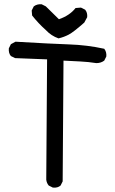

<svg xmlns="http://www.w3.org/2000/svg" viewBox="-20 -858 540 902"><path d="M228.5 23.4 209 13.7Q199.2 2 197.3 -13.7L201.2 -579.1L50.8 -585L31.2 -594.7Q19.5 -608.4 21.5 -630.9L31.2 -650.4L52.7 -662.1Q218.8 -652.3 304.2 -649.4Q389.6 -646.5 469.7 -628.9Q481.4 -614.3 479.5 -592.8L469.7 -573.2Q454.1 -561.5 432.6 -561.5Q395.5 -567.4 356.4 -569.3Q317.4 -571.3 278.3 -573.2L274.4 -5.9L264.6 13.7Q251 25.4 228.5 23.4ZM254.9 -677.7Q220.7 -689.5 195.3 -716.8Q160.2 -748 130.9 -785.2L128.9 -808.6L138.7 -828.1Q154.3 -839.8 175.8 -837.9L195.3 -828.1L256.8 -767.6Q307.6 -785.2 335 -820.3L360.4 -822.3L379.9 -812.5Q391.6 -798.8 389.6 -777.3L376 -752Q325.2 -707 302.7 -695.3Q280.3 -683.6 254.9 -677.7Z"/></svg>

Font: JasonHandwriting1
Style: Regular
Weight: 400
Version: Version 1.48.20